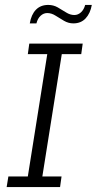

<svg xmlns="http://www.w3.org/2000/svg" viewBox="-20 -760 393 780"><path d="M7 0 14 -43H93L172 -540H93L99 -583H316L310 -540H231L152 -43H230L224 0ZM278 -665Q258 -665 240 -675.5Q222 -686 205.5 -696.5Q189 -707 172 -707Q157 -707 145 -696Q133 -685 128 -665H101Q107 -701 126 -720.5Q145 -740 176 -740Q197 -740 214.5 -730Q232 -720 248.5 -709.5Q265 -699 282 -699Q297 -699 309 -710Q321 -721 326 -740H353Q347 -706 328 -685.5Q309 -665 278 -665Z"/></svg>

Font: Rokkitt SemiBold Light
Style: Italic
Weight: 300
Italic angle: -9°
Version: Version 3.103